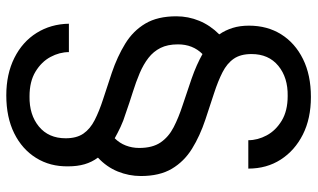

<svg xmlns="http://www.w3.org/2000/svg" viewBox="-214 -538 984 595"><g transform="rotate(90 277.5 -240.0)"><path d="M275 232Q209 232 159 207Q109 182 81.5 138Q54 94 53 38H141Q141 67 156 95Q171 123 201.5 141.5Q232 160 278 160Q335 161 371.5 131Q408 101 408 48Q408 14 393.5 -7Q379 -28 351.5 -42Q324 -56 287 -68Q250 -80 205 -95Q155 -112 115 -136.5Q75 -161 52.5 -199Q30 -237 30 -295Q30 -332 44 -366Q58 -400 86 -428Q73 -447 66 -469.5Q59 -492 59 -520Q59 -577 86 -620Q113 -663 162.5 -687.5Q212 -712 280 -712Q347 -712 396.5 -687Q446 -662 474 -618.5Q502 -575 502 -518H414Q414 -547 399 -575Q384 -603 353.5 -621.5Q323 -640 277 -640Q220 -641 183.5 -611Q147 -581 147 -528Q147 -494 161.5 -473Q176 -452 203.5 -438Q231 -424 268 -412Q305 -400 350 -385Q401 -368 440.5 -343.5Q480 -319 502.5 -281Q525 -243 525 -185Q525 -148 511 -113.5Q497 -79 468 -52Q482 -33 488.5 -10.5Q495 12 495 40Q496 96 469 139.5Q442 183 392.5 207.5Q343 232 275 232ZM408 -104Q423 -119 430.5 -138.5Q438 -158 438 -180Q438 -221 421 -246Q404 -271 374 -286.5Q344 -302 305.5 -314.5Q267 -327 224 -342Q201 -350 182 -358.5Q163 -367 147 -376Q132 -361 124.5 -342Q117 -323 117 -300Q117 -268 128 -246Q139 -224 159 -208.5Q179 -193 206 -181.5Q233 -170 265 -160Q297 -150 331 -138Q354 -131 373 -122Q392 -113 408 -104Z"/></g></svg>

Font: DM Sans 9pt 36pt
Style: Regular
Weight: 400
Version: Version 4.004;gftools[0.9.30]